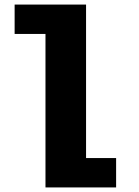

<svg xmlns="http://www.w3.org/2000/svg" viewBox="-20 -820 610 840"><path d="M356.5 -128.5H488V0H179V-671.5H44V-800H356.5Z"/></svg>

Font: League Mono Narrow ExtraBold
Style: Regular
Weight: 800
Width: 3
Designer: Tyler Finck
Foundry: The League of Moveable Type / Tyler Finck
Version: Version 2.210